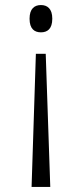

<svg xmlns="http://www.w3.org/2000/svg" viewBox="-20 -562 324 760"><path d="M142 -542C117 -542 97 -528 97 -488C97 -447 117 -434 142 -434C167 -434 187 -447 187 -488C187 -528 167 -542 142 -542ZM161 -349H122L105 178H179Z"/></svg>

Font: Noto Serif Thai SemiCondensed Light
Style: Regular
Weight: 300
Width: 4
Designer: Monotype Design Team
Foundry: Monotype Imaging Inc.
Version: Version 2.002